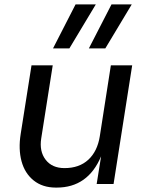

<svg xmlns="http://www.w3.org/2000/svg" viewBox="-20 -830 668 866"><path d="M455.1 -611.8H380.9L482.9 -810.1H574.2ZM293 -611.8H219.2L320.8 -810.1H412.1ZM235.8 16.1H231.9Q171.9 16.1 131.8 -16.1Q91.8 -48.3 77.1 -102.8Q62.5 -157.2 73.2 -225.1L122.1 -535.2H217.8L166 -206.1Q156.7 -147.5 185.8 -109.6Q214.8 -71.8 271 -71.8Q337.4 -71.8 378.4 -109.6Q419.4 -147.5 430.2 -215.8L480 -535.2H576.2L492.2 0H416L436 -125Q376.5 16.1 235.8 16.1Z"/></svg>

Font: Sora Italic
Style: Regular
Weight: 400
Designer: Jonathan Barnbrook, Julián Moncada
Foundry: Barnbrook Fonts
Version: Version 2.000